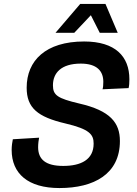

<svg xmlns="http://www.w3.org/2000/svg" viewBox="-20 -936 696 972"><path d="M261 -770H356L440 -859L485 -770H576L514 -916H386ZM281 16C456 16 587 -55 587 -222C587 -314 539 -376 381 -412C271 -438 248 -454 248 -504C248 -566 289 -614 389 -614C471 -614 503 -576 503 -522C503 -507 502 -492 499 -484L631 -490C634 -501 635 -518 635 -535C635 -650 564 -726 406 -726C211 -726 115 -629 115 -492C115 -390 170 -344 311 -311C434 -282 454 -255 454 -209C454 -127 389 -96 300 -96C211 -96 173 -129 173 -191C173 -210 176 -229 178 -239L45 -231C42 -218 39 -196 39 -177C39 -57 122 16 281 16Z"/></svg>

Font: Geist SemiBold
Style: Italic
Weight: 600
Italic angle: -12°
Designer: Basement.studio, Andrés Briganti, Mateo Zaragoza
Foundry: Basement.studio, Vercel, Andrés Briganti, Guido Ferreyra, Mateo Zaragoza
Version: Version 1.500